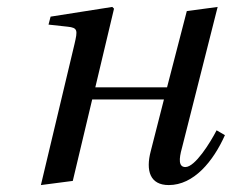

<svg xmlns="http://www.w3.org/2000/svg" viewBox="-20 -522 669 554"><path d="M98 12 190 0 246 -235H453L415 -86C400 -29 413 12 467 12C539 12 595 -56 629 -132L605 -146C587 -111 543 -40 515 -40C495 -40 496 -63 505 -95L608 -502L519 -490L462 -270H255L309 -497L304 -502L126 -474L120 -451L175 -445C205 -442 204 -434 195 -395Z"/></svg>

Font: Heuristica
Style: Italic
Weight: 400
Italic angle: -13°
Version: Version 1.0.1